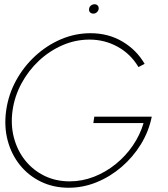

<svg xmlns="http://www.w3.org/2000/svg" viewBox="-20 -869 788 902"><path d="M303 13Q231.5 13 172.8 -15.2Q114 -43.5 73.8 -93.5Q33.5 -143.5 16 -209.2Q-1.5 -275 9 -350Q19.5 -425 55.5 -490.8Q91.5 -556.5 146 -606.5Q200.5 -656.5 267 -684.8Q333.5 -713 405 -713Q489 -713 555.2 -673.8Q621.5 -634.5 659.5 -569L630.5 -554Q594 -615.5 533 -649.2Q472 -683 400.5 -683Q334.5 -683 273.5 -656.5Q212.5 -630 163 -583.8Q113.5 -537.5 81 -477.2Q48.5 -417 39 -350Q29.5 -282 45.5 -221.8Q61.5 -161.5 98.2 -115.5Q135 -69.5 188.5 -43.2Q242 -17 307 -17Q366 -17 421.2 -38.5Q476.5 -60 523.2 -97.8Q570 -135.5 604 -185.2Q638 -235 654.5 -291H418.5L423 -321H693Q679 -251.5 641.8 -191Q604.5 -130.5 551.2 -84.8Q498 -39 434.2 -13Q370.5 13 303 13ZM418.5 -805Q409 -805 403 -811.2Q397 -817.5 398.5 -827Q399.5 -837 407.2 -843Q415 -849 424.5 -849Q433.5 -849 439 -843Q444.5 -837 443.5 -827Q442 -817.5 434.8 -811.2Q427.5 -805 418.5 -805Z"/></svg>

Font: Urbanist Thin
Style: Italic
Weight: 100
Italic angle: -8°
Designer: Corey Hu
Foundry: Corey Hu
Version: Version 1.321; ttfautohint (v1.8.4.7-5d5b)